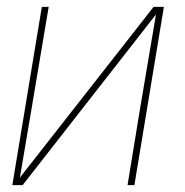

<svg xmlns="http://www.w3.org/2000/svg" viewBox="-20 -540 540 560"><path d="M16 0 102 -520H122L87 -312Q75 -239 62.5 -166.5Q50 -94 38 -22L428 -520H458L372 0H352L386 -208Q398 -281 410.5 -353.5Q423 -426 435 -498L46 0Z"/></svg>

Font: Iosevka Term Curly Th Obl
Style: Regular
Weight: 100
Italic angle: -9°
Designer: Belleve Invis
Foundry: Belleve Invis
Version: Version 32.3.0